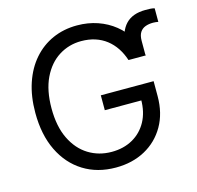

<svg xmlns="http://www.w3.org/2000/svg" viewBox="-108 -850 997 973"><g transform="rotate(-15 390.5 -363.5)"><path d="M674.7 -500H585.2L589.5 -576.7Q591.6 -611.9 601.6 -639Q611.5 -666.2 629.3 -685Q647 -703.8 672.9 -713.4Q698.9 -723 733 -723Q745.7 -723 758.7 -722.5Q771.7 -721.9 781.2 -718.8V-647.7Q775.9 -648.8 768.8 -649.7Q761.7 -650.6 754.3 -650.6Q731.5 -650.6 713.6 -644Q695.7 -637.4 685.2 -621.3Q674.7 -605.1 674.7 -576.7ZM585.2 -500Q573.5 -535.9 554.5 -564.5Q535.5 -593 509.4 -613.3Q483.3 -633.5 450.3 -644.2Q417.3 -654.8 377.8 -654.8Q313.2 -654.8 260.3 -621.4Q207.4 -588.1 176.1 -523.1Q144.9 -458.1 144.9 -363.6Q144.9 -269.2 176.5 -204.2Q208.1 -139.2 262.1 -105.8Q316.1 -72.4 383.5 -72.4Q446 -72.4 493.8 -99.3Q541.5 -126.1 568.4 -175.2Q595.2 -224.4 595.2 -291.2L622.2 -285.5H403.4V-363.6H680.4V-285.5Q680.4 -195.7 642.2 -129.3Q604 -62.9 537.1 -26.5Q470.2 9.9 383.5 9.9Q286.9 9.9 214 -35.5Q141 -81 100.3 -164.8Q59.7 -248.6 59.7 -363.6Q59.7 -449.9 82.9 -519Q106.2 -588.1 148.8 -636.7Q191.4 -685.4 249.6 -711.3Q307.9 -737.2 377.8 -737.2Q435.4 -737.2 485.3 -720Q535.2 -702.8 574.4 -671.3Q613.6 -639.9 639.9 -596.4Q666.2 -552.9 676.1 -500Z"/></g></svg>

Font: InterMG
Style: Regular
Weight: 400
Designer: Rasmus Andersson
Foundry: rsms
Version: Version 3.019;December 26, 2023;FontCreator 15.0.0.2955 64-b